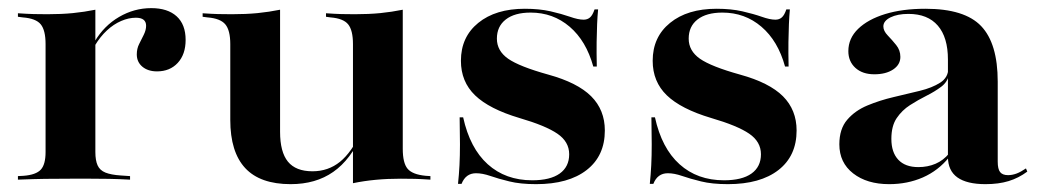

<svg xmlns="http://www.w3.org/2000/svg" viewBox="-20 -451 2621 482"><path d="M157.3 -2.4Q121.8 -2.4 93.1 -2Q64.5 -1.6 25 0V-8.9L39.5 -9.7Q70.2 -12.1 82.3 -25Q94.4 -37.9 94.4 -69.4V-208.9H219.4V-69.4Q219.4 -48.4 225 -35.9Q230.6 -23.4 244.8 -17.7Q258.9 -12.1 283.1 -10.5L306.5 -8.9V0Q277.4 -1.6 253.6 -2Q229.8 -2.4 207.3 -2.4Q184.7 -2.4 157.3 -2.4ZM94.4 -208.9V-340.3Q94.4 -375 82.3 -389.9Q70.2 -404.8 37.1 -407.3L25 -408.9V-417.7Q49.2 -416.1 64.5 -415.7Q79.8 -415.3 99.2 -415.3Q133.9 -415.3 162.9 -418.1Q191.9 -421 219.4 -426.6V-417.7V-208.9ZM374.2 -271.8Q351.6 -271.8 337.5 -283.5Q323.4 -295.2 323.4 -314.5Q323.4 -329 329.4 -340.7Q335.5 -352.4 341.1 -364.1Q346.8 -375.8 346.8 -386.3Q346.8 -406.5 321 -406.5Q303.2 -406.5 284.3 -398.4Q265.3 -390.3 248.4 -374.6Q231.5 -358.9 218.5 -337.1L217.7 -346.8Q241.1 -386.3 279 -408.5Q316.9 -430.6 359.7 -430.6Q400.8 -430.6 423.4 -410.1Q446 -389.5 446 -350.8Q446 -314.5 426.2 -293.1Q406.5 -271.8 374.2 -271.8Z M683.1 -417.7V-208.9H558.1V-340.3Q558.1 -375 545.6 -389.9Q533.1 -404.8 500.8 -407.3L488.7 -408.9V-417.7Q512.1 -416.1 527.4 -415.7Q542.7 -415.3 562.1 -415.3Q597.6 -415.3 626.6 -418.1Q655.6 -421 683.1 -426.6ZM683.1 -208.9V-120.2Q683.1 -69.4 702.8 -45.2Q722.6 -21 764.5 -21Q804 -21 833.5 -44.8Q862.9 -68.5 887.1 -121L889.5 -115.3Q860.5 -50 816.5 -19.4Q772.6 11.3 709.7 11.3Q633.1 11.3 595.6 -29Q558.1 -69.4 558.1 -150V-208.9ZM866.1 0V-208.9H991.1V-77.4Q991.1 -41.9 1003.2 -27.4Q1015.3 -12.9 1048.4 -9.7L1060.5 -8.9V0Q1037.1 -1.6 1021.8 -2Q1006.5 -2.4 986.3 -2.4Q952.4 -2.4 923 0.4Q893.5 3.2 866.1 8.9ZM991.1 -417.7V-208.9H866.1V-340.3Q866.1 -375 854 -389.9Q841.9 -404.8 809.7 -407.3L798.4 -408.9V-417.7Q821.8 -416.1 836.7 -415.7Q851.6 -415.3 871 -415.3Q905.6 -415.3 934.7 -418.1Q963.7 -421 991.1 -426.6Z M1325.8 11.3Q1286.3 11.3 1258.5 4.4Q1230.6 -2.4 1210.9 -9.3Q1191.1 -16.1 1175 -16.1Q1149.2 -16.1 1138.7 10.5H1129.8Q1132.3 -12.9 1133.5 -36.3Q1134.7 -59.7 1134.7 -88.7Q1134.7 -117.7 1133.9 -156.5H1142.7Q1159.7 -79 1204.4 -38.7Q1249.2 1.6 1316.1 1.6Q1361.3 1.6 1385.1 -15.3Q1408.9 -32.3 1408.9 -63.7Q1408.9 -95.2 1379.4 -115.3Q1350 -135.5 1283.9 -154.8Q1208.1 -177.4 1172.6 -211.7Q1137.1 -246 1137.1 -298.4Q1137.1 -358.1 1180.6 -393.5Q1224.2 -429 1297.6 -429Q1333.9 -429 1362.1 -422.6Q1390.3 -416.1 1410.9 -408.9Q1431.5 -401.6 1445.2 -401.6Q1454.8 -401.6 1461.3 -407.3Q1467.7 -412.9 1472.6 -427.4H1481.5Q1479.8 -409.7 1479 -390.3Q1478.2 -371 1477.8 -345.6Q1477.4 -320.2 1478.2 -283.9H1469.4Q1451.6 -348.4 1410.1 -383.9Q1368.5 -419.4 1312.1 -419.4Q1271.8 -419.4 1249.6 -402Q1227.4 -384.7 1227.4 -354Q1227.4 -323.4 1255.6 -303.6Q1283.9 -283.9 1356.5 -263.7Q1429.8 -243.5 1464.1 -209.3Q1498.4 -175 1498.4 -123.4Q1498.4 -59.7 1452.8 -24.2Q1407.3 11.3 1325.8 11.3Z M1807.3 11.3Q1767.7 11.3 1739.9 4.4Q1712.1 -2.4 1692.3 -9.3Q1672.6 -16.1 1656.5 -16.1Q1630.6 -16.1 1620.2 10.5H1611.3Q1613.7 -12.9 1614.9 -36.3Q1616.1 -59.7 1616.1 -88.7Q1616.1 -117.7 1615.3 -156.5H1624.2Q1641.1 -79 1685.9 -38.7Q1730.6 1.6 1797.6 1.6Q1842.7 1.6 1866.5 -15.3Q1890.3 -32.3 1890.3 -63.7Q1890.3 -95.2 1860.9 -115.3Q1831.5 -135.5 1765.3 -154.8Q1689.5 -177.4 1654 -211.7Q1618.5 -246 1618.5 -298.4Q1618.5 -358.1 1662.1 -393.5Q1705.6 -429 1779 -429Q1815.3 -429 1843.5 -422.6Q1871.8 -416.1 1892.3 -408.9Q1912.9 -401.6 1926.6 -401.6Q1936.3 -401.6 1942.7 -407.3Q1949.2 -412.9 1954 -427.4H1962.9Q1961.3 -409.7 1960.5 -390.3Q1959.7 -371 1959.3 -345.6Q1958.9 -320.2 1959.7 -283.9H1950.8Q1933.1 -348.4 1891.5 -383.9Q1850 -419.4 1793.5 -419.4Q1753.2 -419.4 1731 -402Q1708.9 -384.7 1708.9 -354Q1708.9 -323.4 1737.1 -303.6Q1765.3 -283.9 1837.9 -263.7Q1911.3 -243.5 1945.6 -209.3Q1979.8 -175 1979.8 -123.4Q1979.8 -59.7 1934.3 -24.2Q1888.7 11.3 1807.3 11.3Z M2359.7 -208.9V-301.6Q2359.7 -357.3 2334.3 -386.7Q2308.9 -416.1 2260.5 -416.1Q2233.1 -416.1 2215.3 -407.3Q2197.6 -398.4 2197.6 -384.7Q2197.6 -373.4 2208.5 -362.1Q2219.4 -350.8 2229.8 -337.9Q2240.3 -325 2240.3 -308.1Q2240.3 -288.7 2222.2 -276.6Q2204 -264.5 2175 -264.5Q2145.2 -264.5 2127.4 -280.6Q2109.7 -296.8 2109.7 -322.6Q2109.7 -354.8 2134.3 -378.6Q2158.9 -402.4 2202 -415.7Q2245.2 -429 2303.2 -429Q2401.6 -429 2443.1 -385.5Q2484.7 -341.9 2484.7 -246V-208.9ZM2212.1 11.3Q2156.5 11.3 2121.8 -15.7Q2087.1 -42.7 2087.1 -88.7Q2087.1 -127.4 2106.9 -150.4Q2126.6 -173.4 2157.7 -186.3Q2188.7 -199.2 2223.4 -207.3Q2258.1 -215.3 2289.1 -223Q2320.2 -230.6 2340.3 -243.5Q2360.5 -256.5 2360.5 -279L2362.1 -263.7Q2358.9 -245.2 2342.7 -233.1Q2326.6 -221 2305.6 -210.5Q2284.7 -200 2264.5 -187.1Q2244.4 -174.2 2231 -154.4Q2217.7 -134.7 2217.7 -102.4Q2217.7 -68.5 2235.1 -50Q2252.4 -31.5 2285.5 -31.5Q2308.9 -31.5 2328.6 -39.9Q2348.4 -48.4 2362.9 -66.1V-56.5Q2335.5 -22.6 2296.8 -5.6Q2258.1 11.3 2212.1 11.3ZM2484.7 -45.2Q2484.7 -26.6 2490.7 -19Q2496.8 -11.3 2510.5 -11.3Q2521 -11.3 2531.9 -15.3Q2542.7 -19.4 2555.6 -28.2L2558.9 -20.2Q2537.1 -4 2512.1 3.6Q2487.1 11.3 2454 11.3Q2407.3 11.3 2383.5 -5.6Q2359.7 -22.6 2359.7 -57.3V-208.9H2484.7Z"/></svg>

Font: Playfair 144pt SemiExpanded ExtraBold
Style: Regular
Weight: 800
Width: 6
Designer: Claus Eggers Sørensen
Foundry: Claus Eggers Sørensen
Version: Version 2.203